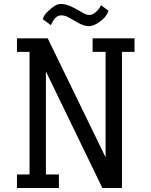

<svg xmlns="http://www.w3.org/2000/svg" viewBox="-20 -942 759 962"><path d="M654 -682H591V0H493L210 -584V-68H275V0H65V-68H128V-682H65V-750H219L509 -154V-682H444V-750H654ZM524 -888Q516 -865 496 -846Q456 -811 424 -811Q400 -811 368.5 -829.5Q337 -848 320.5 -856.5Q304 -865 287.5 -865Q271 -865 260 -855Q249 -845 235 -816L194 -846Q201 -868 221 -886Q258 -922 282 -922Q306 -922 326.5 -913.5Q347 -905 365.5 -894.5Q384 -884 399 -875.5Q414 -867 428.5 -867Q443 -867 460.5 -882Q478 -897 486 -916Z"/></svg>

Font: Kelly Slab
Style: Regular
Weight: 400
Designer: Denis Masharov
Foundry: Denis Masharov
Version: Version 1.001